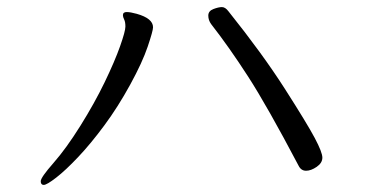

<svg xmlns="http://www.w3.org/2000/svg" viewBox="-20 -583 1040 542"><path d="M327 -540Q327 -549 337.5 -549Q348 -549 366 -544Q412 -531 412 -506Q412 -496 397 -451.5Q382 -407 347.5 -344Q313 -281 274.5 -229Q236 -177 200.5 -139.5Q165 -102 138.5 -81.5Q112 -61 103.5 -61Q95 -61 95 -71.5Q95 -82 131 -123Q167 -164 207 -228Q247 -292 275.5 -351Q304 -410 319 -452.5Q334 -495 334 -508Q334 -521 330.5 -528Q327 -535 327 -540ZM823 -115Q734 -284 680 -367.5Q626 -451 576 -515Q568 -526 568 -539Q568 -552 582.5 -557.5Q597 -563 606.5 -563Q616 -563 625 -551Q721 -431 784 -332.5Q847 -234 868.5 -193.5Q890 -153 890 -138Q890 -123 874 -112Q858 -101 844 -101Q830 -101 823 -115Z"/></svg>

Font: LXGW WenKai Lite
Style: Regular
Weight: 400
Designer: LXGW / Fontworks Inc.
Foundry: LXGW / Fontworks Inc.
Version: Version 1.511; March 25, 2025